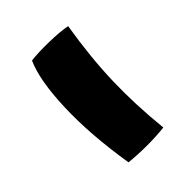

<svg xmlns="http://www.w3.org/2000/svg" viewBox="-24 -818 308 308"><g transform="rotate(45 129.5 -664.0)"><path d="M242 -626Q168 -614 108 -616Q48 -618 17 -632Q15 -648 15.5 -672.5Q16 -697 19 -712Q80 -702 132 -700.5Q184 -699 242 -705Q244 -686 244 -666Q244 -646 242 -626Z"/></g></svg>

Font: Atma SemiBold
Style: Regular
Weight: 600
Designer: Gregori Vincens, Jeremie Hornus, Riccardo Olocco, Yoann Minet.
Foundry: black foundry
Version: Version 1.102;PS 1.100;hotconv 1.0.86;makeotf.lib2.5.63406